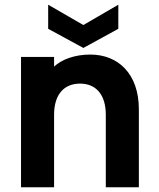

<svg xmlns="http://www.w3.org/2000/svg" viewBox="-20 -793 672 813"><path d="M69 -552V0H209V-307C209 -394 252 -439 319 -439C385 -439 428 -394 428 -307V0H568V-330C568 -479 482 -562 362 -562C298 -562 242 -542 209 -511V-552ZM184 -671 333 -590 481 -671V-773L333 -687L184 -773Z"/></svg>

Font: Malmofest SemiBold
Style: Regular
Weight: 600
Designer: Jonny Pinhorn (Poppins), Kolossal
Version: Version 1.004;Glyphs 3.1.2 (3151)